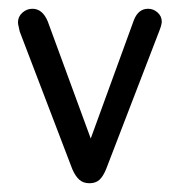

<svg xmlns="http://www.w3.org/2000/svg" viewBox="-20 -410 411 438"><path d="M187 -94 89 -361Q77 -390 54 -390Q41 -390 31 -381Q21 -372 21 -359Q21 -355 22.5 -349.5Q24 -344 25 -338L145 -24Q152 -8 161 0Q170 8 184 8Q198 8 206.5 0.5Q215 -7 222 -24L344 -341Q349 -354 349 -361Q349 -373 339.5 -381.5Q330 -390 318 -390Q295 -390 285 -363Z"/></svg>

Font: Beiruti
Style: Regular
Weight: 400
Designer: Arlette Boutros
Foundry: Boutros
Version: Version 1.41